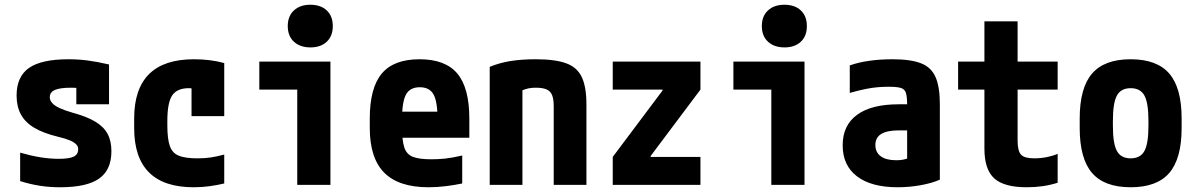

<svg xmlns="http://www.w3.org/2000/svg" viewBox="-20 -780 5040 810"><path d="M234 10Q188 10 147 3.5Q106 -3 65 -16V-136Q110 -123 150 -116.5Q190 -110 228 -110Q273 -110 291.5 -119.5Q310 -129 310 -151Q310 -162 301.5 -171Q293 -180 274 -188Q255 -196 225 -203Q163 -218 124.5 -241Q86 -264 68 -297.5Q50 -331 50 -377Q50 -457 102.5 -493.5Q155 -530 269 -530Q310 -530 349 -525Q388 -520 440 -508V-340H302V-480L361 -405Q330 -408 312 -409Q294 -410 280 -410Q233 -410 211.5 -400.5Q190 -391 190 -370Q190 -357 200 -345.5Q210 -334 231.5 -324Q253 -314 288 -304Q347 -288 382.5 -266.5Q418 -245 434 -215Q450 -185 450 -142Q450 -63 398 -26.5Q346 10 234 10Z M797 10Q546 10 546 -240V-280Q546 -530 798 -530Q868 -530 926 -514V-290H788V-495L860 -390Q842 -398 820.5 -403Q799 -408 777 -408Q727 -408 706.5 -377.5Q686 -347 686 -270V-250Q686 -194 696.5 -164Q707 -134 734.5 -123Q762 -112 813 -112Q843 -112 867.5 -115.5Q892 -119 926 -128V-6Q897 1 864.5 5.5Q832 10 797 10Z M1234 0V-402H1074V-520H1374V0ZM1290 -580Q1246 -580 1220 -604Q1194 -628 1194 -670Q1194 -712 1220 -736Q1246 -760 1289 -760Q1333 -760 1358.5 -736Q1384 -712 1384 -670Q1384 -628 1358.5 -604Q1333 -580 1290 -580Z M1788 10Q1662 10 1601 -51.5Q1540 -113 1540 -240V-280Q1540 -409 1590.5 -469.5Q1641 -530 1750 -530Q1859 -530 1909.5 -469.5Q1960 -409 1960 -280V-199H1608V-309H1850L1826 -274Q1826 -351 1809 -381.5Q1792 -412 1751 -412Q1710 -412 1693 -381.5Q1676 -351 1676 -274V-246Q1676 -188 1685.5 -158.5Q1695 -129 1721.5 -118.5Q1748 -108 1800 -108Q1829 -108 1858 -111Q1887 -114 1930 -124V-6Q1897 1 1860 5.5Q1823 10 1788 10Z M2046 -498Q2087 -515 2134 -522.5Q2181 -530 2240 -530Q2322 -530 2368.5 -513Q2415 -496 2434.5 -454.5Q2454 -413 2454 -340V0H2316V-332Q2316 -362 2309 -379Q2302 -396 2285.5 -403Q2269 -410 2240 -410Q2224 -410 2211 -407.5Q2198 -405 2181 -398Q2164 -391 2136 -376L2184 -462V0H2046Z M2565 0V-118L2775 -398V-402H2565V-520H2935V-402L2725 -122V-118H2935V0Z M3234 0V-402H3074V-520H3374V0ZM3290 -580Q3246 -580 3220 -604Q3194 -628 3194 -670Q3194 -712 3220 -736Q3246 -760 3289 -760Q3333 -760 3358.5 -736Q3384 -712 3384 -670Q3384 -628 3358.5 -604Q3333 -580 3290 -580Z M3767 10Q3656 10 3595.5 -36Q3535 -82 3535 -167Q3535 -251 3595.5 -295.5Q3656 -340 3771 -340H3876V-230H3773Q3723 -230 3698 -215Q3673 -200 3673 -168Q3673 -137 3696 -120.5Q3719 -104 3761 -104Q3786 -104 3805.5 -110.5Q3825 -117 3843 -131L3807 -58V-336Q3807 -371 3802 -387.5Q3797 -404 3780.5 -409Q3764 -414 3730 -414Q3705 -414 3682 -412Q3659 -410 3631.5 -404.5Q3604 -399 3565 -388V-504Q3601 -517 3647 -523.5Q3693 -530 3745 -530Q3822 -530 3865.5 -513Q3909 -496 3927 -454.5Q3945 -413 3945 -340V-22Q3911 -7 3863 1.5Q3815 10 3767 10Z M4311 10Q4216 10 4174.5 -27.5Q4133 -65 4133 -153V-402H4022V-520H4133V-690H4273V-520H4442V-402H4273V-187Q4273 -143 4287.5 -127.5Q4302 -112 4343 -112Q4370 -112 4395.5 -117Q4421 -122 4442 -131V-9Q4410 1 4378 5.5Q4346 10 4311 10Z M4750 10Q4639 10 4587 -50.5Q4535 -111 4535 -240V-280Q4535 -409 4587 -469.5Q4639 -530 4750 -530Q4861 -530 4913 -469.5Q4965 -409 4965 -280V-240Q4965 -111 4913 -50.5Q4861 10 4750 10ZM4750 -112Q4791 -112 4808 -143Q4825 -174 4825 -250V-270Q4825 -346 4808 -377Q4791 -408 4750 -408Q4709 -408 4692 -377Q4675 -346 4675 -270V-250Q4675 -174 4692 -143Q4709 -112 4750 -112Z"/></svg>

Font: M PLUS Code Latin
Style: Bold
Weight: 700
Designer: Coji Morishita
Foundry: UNDERFOREST DESIGN
Version: Version 1.002; ttfautohint (v1.8.3)